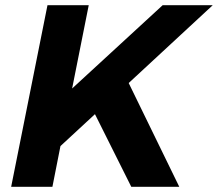

<svg xmlns="http://www.w3.org/2000/svg" viewBox="-20 -720 840 740"><path d="M671 0H486L346 -280L213 -157L182 0H23L163 -700H322L258 -379L607 -700H800L476 -400Z"/></svg>

Font: Argentum Sans SemiBold
Style: Italic
Weight: 600
Italic angle: -11°
Designer: Julieta Ulanovsky (font), Cristiano Sobral (main changes and remaster)
Foundry: Julieta Ulanovsky (font), Cristiano Sobral (main changes and remaster)
Version: Version 2.007;June 15, 2022;FontCreator 14.0.0.2814 64-bit; 